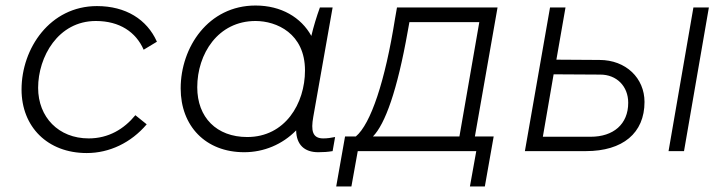

<svg xmlns="http://www.w3.org/2000/svg" viewBox="-20 -547 2634 695"><path d="M294 7C376 7 454 -30 511 -97L470 -130C429 -80 373 -46 301 -46C192 -46 118 -123 118 -229C118 -341 190 -471 327 -471C413 -471 472 -431 500 -367L548 -396C512 -477 435 -525 331 -525C161 -525 58 -372 58 -223C58 -88 152 7 294 7Z M1132 4C1151 4 1166 3 1184 0L1193 -51C1178 -48 1165 -46 1150 -46C1111 -46 1105 -74 1114 -124L1184 -520H1138C1126 -487 1115 -451 1107 -417C1070 -484 998 -527 905 -527C734 -527 634 -376 634 -227C634 -91 724 4 864 4C935 4 1002 -24 1052 -75C1053 -23 1082 4 1132 4ZM905 -471C981 -471 1084 -426 1084 -292C1084 -172 1012 -51 875 -51C764 -51 694 -122 694 -231C694 -352 769 -471 905 -471Z M1197 128H1252L1275 0H1704L1681 128H1735L1767 -53H1699L1781 -520H1417L1410 -480C1374 -253 1322 -98 1268 -53H1229ZM1330 -53C1374 -98 1418 -219 1456 -434L1462 -467H1715L1643 -53Z M1880 0H2101C2234 0 2313 -65 2313 -178C2313 -264 2246 -330 2150 -330L1994 -331L2027 -520H1971ZM2400 0H2456L2546 -520H2490ZM1945 -52 1984 -278 2153 -277C2212 -277 2254 -235 2254 -175C2254 -97 2200 -52 2118 -52Z"/></svg>

Font: Fixel Display 20240404 Light
Style: Italic
Weight: 300
Italic angle: -10°
Designer: AlfaBravo + MacPaw
Foundry: Kyrylo Tkachov, Marchela Mozhyna, Serhii Makarenko, Maria Weinstein, Zakhar Kryvoshyya
Version: Version 1.211;Glyphs 3.2 (3225)